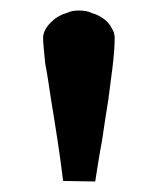

<svg xmlns="http://www.w3.org/2000/svg" viewBox="-20 -723 297 365"><path d="M100 -379 161 -378C165 -403 169 -430 174 -456C178 -484 182 -509 186 -534C190.6 -572.1 198 -615.9 198 -651C198 -658 196 -664 192 -670C186.5 -682.7 169.5 -694.4 155 -698C147 -702 139 -703 130 -703C122 -703 114 -702 106 -698C98 -696 91 -692 84 -687C74.8 -679.3 62 -667.4 62 -651C62 -639 64 -623 66 -602C70 -582 73 -560 77 -534C84.7 -487.5 94 -429.3 100 -379Z"/></svg>

Font: fbb
Style: Bold
Weight: 400
Designer: David J. Perry, Michael Sharpe
Version: Version 1.045